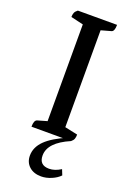

<svg xmlns="http://www.w3.org/2000/svg" viewBox="-163 -702 682 985"><g transform="rotate(20 178.5 -209.0)"><path d="M63 0Q63 -35 79 -40L131 -55V-583L63 -599Q63 -613 67 -622.5Q71 -632 83 -641H297Q297 -605 281 -601L227 -586V-57L297 -42Q297 -28 293.5 -18.5Q290 -9 279 0ZM196 223Q155 223 130.5 200.5Q106 178 106 142Q106 96 143.5 59Q181 22 261 -12L279 0Q167 48 167 119Q167 172 221 172Q252 172 285 151L297 181Q280 199 251.5 211Q223 223 196 223Z"/></g></svg>

Font: Petrona Medium
Style: Regular
Weight: 500
Designer: Ringo R. Seeber
Foundry: Ringo R. Seeber
Version: Version 2.001; ttfautohint (v1.8.3)